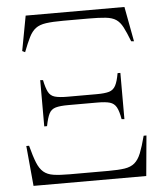

<svg xmlns="http://www.w3.org/2000/svg" viewBox="-52 -777 708 823"><g transform="rotate(-5 301.5 -365.0)"><path d="M73 -574 61 -580 89 -730H514L542 -580L530 -581Q515 -620 503 -643Q491 -666 474.5 -677Q458 -688 430 -691Q402 -694 356 -694H247Q201 -694 173 -690Q145 -686 128.5 -673.5Q112 -661 100 -637Q88 -613 73 -574ZM127 -250V-449L139 -448Q146 -414 155 -396.5Q164 -379 183 -373.5Q202 -368 237 -368H362Q398 -368 416.5 -373.5Q435 -379 444.5 -397Q454 -415 460 -450H472V-251L460 -252Q454 -287 444.5 -304Q435 -321 416.5 -326.5Q398 -332 362 -332H237Q202 -332 183 -326.5Q164 -321 155 -303.5Q146 -286 139 -250ZM59 0 43 -173H55Q67 -127 78 -99.5Q89 -72 105.5 -58Q122 -44 148.5 -40Q175 -36 218 -36H385Q428 -36 454.5 -40Q481 -44 497.5 -58Q514 -72 525 -99.5Q536 -127 548 -173H560L544 0Z"/></g></svg>

Font: Display Extralight
Style: Regular
Weight: 200
Designer: Latin by Veronika Burian and Jose Scaglione. Greek by Irene Vlachou. Cyrillic by Vera Evstafieva.
Foundry: TypeTogether
Version: Version 3.002